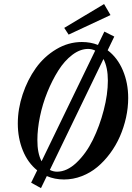

<svg xmlns="http://www.w3.org/2000/svg" viewBox="-20 -887 663 963"><path d="M324.2 -713.4 302.2 -747.1 502 -866.7 534.2 -811.5ZM185.5 56.6 136.2 29.3 166.5 -32.7Q119.6 -70.3 94.5 -132.3Q69.3 -194.3 69.3 -267.6Q69.3 -340.8 93.8 -414.1Q118.2 -487.3 159.7 -545.4Q201.2 -603.5 262 -639.9Q322.8 -676.3 390.6 -676.3Q434.6 -676.3 471.2 -661.6L503.4 -728.5L553.2 -703.6L520 -634.8Q569.3 -597.7 596.2 -534.2Q623 -470.7 623 -395.5Q623 -346.7 612.1 -297.1Q601.1 -247.6 581.3 -202.4Q561.5 -157.2 532.2 -117.7Q502.9 -78.1 468 -49.1Q433.1 -20 389.9 -3.4Q346.7 13.2 301.3 13.2Q254.4 13.2 214.8 -3.9ZM167.5 -185.1Q167 -119.1 188.5 -78.1L457.5 -633.3Q440.9 -641.6 421.9 -641.6Q381.8 -641.6 342.5 -611.8Q303.2 -582 272.5 -533.2Q241.7 -484.4 217.5 -424.8Q193.4 -365.2 180.4 -302.2Q167.5 -239.3 167.5 -185.1ZM266.1 -25.9Q315.9 -25.9 364 -71.5Q412.1 -117.2 445.8 -185.8Q479.5 -254.4 500.2 -334.2Q521 -414.1 521 -482.4Q521 -548.8 499 -591.3L230 -34.7Q247.6 -25.9 266.1 -25.9Z"/></svg>

Font: Elstob 14pt SemiBold
Style: Italic
Weight: 600
Italic angle: -20°
Designer: Peter S. Baker
Version: Version 1.015